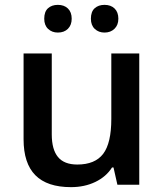

<svg xmlns="http://www.w3.org/2000/svg" viewBox="-20 -760 675 790"><path d="M218 -626Q244 -626 259.5 -641.5Q275 -657 275 -683Q275 -710 259.5 -725Q244 -740 218 -740Q193 -740 177.5 -726Q162 -712 162 -683Q162 -656 178 -641Q194 -626 218 -626ZM410 -626Q435 -626 451 -641.5Q467 -657 467 -683Q467 -710 451.5 -725Q436 -740 410 -740Q385 -740 369.5 -726Q354 -712 354 -683Q354 -656 370 -641Q386 -626 410 -626ZM553 -540H438V-271Q438 -171 404.5 -127Q371 -83 298 -83Q244 -83 218.5 -114Q193 -145 193 -207V-540H77V-187Q77 -88 125.5 -39Q174 10 272 10Q328 10 372.5 -11.5Q417 -33 441 -71H447L463 0H553Z"/></svg>

Font: OpenSansMMV
Style: Semibold
Weight: 600
Designer: Steve Matteson
Foundry: Ascender Corporation
Version: Version 6.000